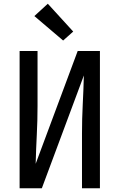

<svg xmlns="http://www.w3.org/2000/svg" viewBox="-20 -1008 640 1028"><path d="M85 0V-735H181V-441Q181 -363 177 -286Q173 -209 171 -131L396 -735H515V0H419V-294Q419 -372 423 -449Q427 -526 429 -604L204 0ZM318 -791 164 -922 236 -988 372 -839Z"/></svg>

Font: Iosevka Custom Medium Extended
Style: Regular
Weight: 500
Width: 7
Monospace: yes
Designer: Belleve Invis
Foundry: Belleve Invis
Version: Version 11.2.4; ttfautohint (v1.8.4)